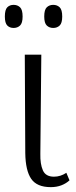

<svg xmlns="http://www.w3.org/2000/svg" viewBox="-39 -761 314 790"><path d="M170 9Q113 9 89.5 -25Q66 -59 65 -131L63 -536H131L127 -128Q126 -86 137.5 -60Q149 -34 183 -34Q210 -34 234 -50L247 -19Q233 -6 213.5 1.5Q194 9 170 9ZM180 -646Q164 -646 153.5 -656Q143 -666 143 -693Q143 -721 153.5 -731Q164 -741 180 -741Q196 -741 206.5 -731Q217 -721 217 -693Q217 -666 206.5 -656Q196 -646 180 -646ZM17 -646Q1 -646 -9 -656Q-19 -666 -19 -693Q-19 -721 -9 -731Q1 -741 17 -741Q33 -741 43.5 -731Q54 -721 54 -693Q54 -666 43.5 -656Q33 -646 17 -646Z"/></svg>

Font: Noto Serif SemiCondensed Light
Style: Regular
Weight: 300
Width: 4
Designer: Monotype Design Team
Foundry: Monotype Imaging Inc.
Version: Version 2.013